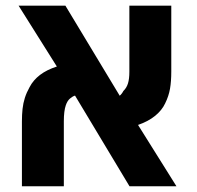

<svg xmlns="http://www.w3.org/2000/svg" viewBox="-20 -651 689 671"><path d="M56.6 0V-226.6Q56.6 -250.5 58.8 -270.5Q61 -290.5 66.9 -309.1Q72.8 -327.6 83.5 -346.7Q96.2 -371.1 119.9 -389.2Q143.6 -407.2 178.7 -418.5L44.9 -631.3H208.5L398.4 -316.4Q402.3 -319.8 405.5 -324Q408.7 -328.1 411.1 -333Q422.4 -343.8 427.2 -359.4Q432.1 -375 432.1 -400.4V-631.3H578.6V-401.4Q578.6 -366.7 574.2 -341.1Q569.8 -315.4 557.1 -289.6Q545.9 -265.6 522 -246.1Q498 -226.6 462.4 -214.4L596.7 0H432.6L242.2 -316.9Q233.9 -314.5 224.6 -306.6Q215.3 -298.8 210 -283.2Q203.1 -263.2 203.1 -227.5V0Z"/></svg>

Font: Wonky
Style: Regular
Weight: 400
Designer: Monotype Design Team
Foundry: Monotype Imaging Inc.
Version: Version 3.000